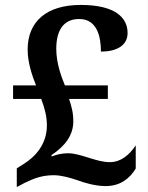

<svg xmlns="http://www.w3.org/2000/svg" viewBox="-20 -744 599 778"><path d="M408 10C467 10 505 -20 530 -61V-155C504 -116 470 -87 425 -87C399 -87 375 -94 345 -103C307 -115 282 -123 255 -123C231 -123 206 -117 190 -110L188 -115C245 -153 277 -197 277 -252C277 -288 270 -312 260 -343H417V-398H243C228 -434 208 -489 208 -546C208 -626 241 -667 301 -667C373 -667 389 -596 389 -535C459 -535 497 -564 497 -610C497 -674 445 -724 307 -724C170 -724 92 -658 92 -543C92 -490 111 -435 126 -398H33V-343H147C160 -308 170 -275 170 -236C170 -156 119 -106 75 -79L48 -62V14L80 -3C119 -22 152 -34 198 -34C228 -34 264 -24 296 -13C328 -1 370 10 408 10Z"/></svg>

Font: Noto Serif SemiBold
Style: Regular
Weight: 600
Designer: Monotype Design Team
Foundry: Monotype Imaging Inc.
Version: Version 2.013